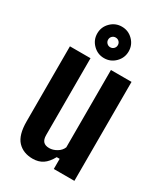

<svg xmlns="http://www.w3.org/2000/svg" viewBox="-205 -912 871 1008"><g transform="rotate(30 230.0 -408.5)"><path d="M165.9 9.1Q108.4 9.1 74.8 -26.7Q41.1 -62.5 41.1 -144.9V-600H165.9V-134.4Q165.9 -107.7 177.6 -95.2Q189.3 -82.7 213.5 -82.7Q235.7 -82.7 258.1 -95.8Q280.5 -108.8 289.7 -131.1V-600H414.5V0H289.7V-61.5H272Q251.6 -24.1 226.3 -7.5Q201 9.1 165.9 9.1ZM226.5 -635.6Q187.4 -635.6 159.4 -663.6Q131.4 -691.5 131.4 -730.8Q131.4 -770.2 159.4 -798.1Q187.4 -826 226.5 -826Q266 -826 293.8 -798.1Q321.7 -770.2 321.7 -730.8Q321.7 -691.5 293.8 -663.6Q266 -635.6 226.5 -635.6ZM226.5 -701.4Q239.1 -701.4 247.5 -710Q256 -718.6 256 -730.7Q256 -743.4 247.5 -751.8Q239.1 -760.2 226.5 -760.2Q214.3 -760.2 205.7 -751.8Q197.1 -743.4 197.1 -730.7Q197.1 -718.6 205.7 -710Q214.3 -701.4 226.5 -701.4Z"/></g></svg>

Font: Big Shoulders Display SC Thin
Style: Regular
Weight: 100
Designer: Patric King
Foundry: XO Type Co
Version: Version 2.002